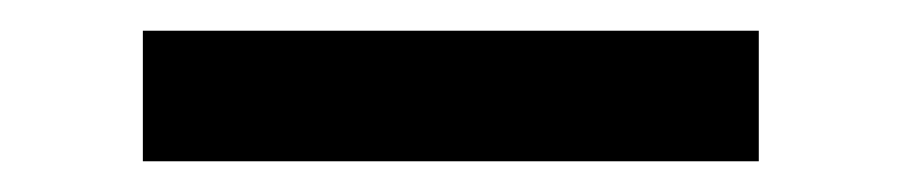

<svg xmlns="http://www.w3.org/2000/svg" viewBox="-20 -855 587 125"><path d="M73 -835H474V-750H73Z"/></svg>

Font: Teachers SemiBold
Style: Regular
Weight: 600
Designer: Alfredo Marco Pradil & Chank Diesel
Version: Version 0.009